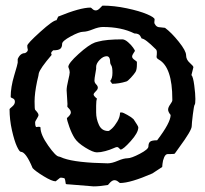

<svg xmlns="http://www.w3.org/2000/svg" viewBox="-20 -609 729 683"><path d="M218 -189Q218 -182 226.5 -158Q235 -134 245.5 -117.5Q256 -101 283.5 -84Q311 -67 324.5 -67Q338 -67 354.5 -71.5Q371 -76 382 -81Q393 -86 396.5 -86Q400 -86 404 -81.5Q408 -77 409 -77Q418 -77 445 -107Q472 -137 472 -156Q472 -160 455 -185Q448 -192 432.5 -200.5Q417 -209 414 -209H412Q407 -209 407 -208Q407 -193 397.5 -177Q388 -161 378.5 -152Q369 -143 365 -143Q342 -143 332 -164.5Q322 -186 322 -209V-233Q322 -252 325 -258Q313 -268 313 -272.5Q313 -277 320.5 -284Q328 -291 328 -297Q328 -303 322 -309Q316 -315 316 -322.5Q316 -330 319 -346Q322 -362 322 -364V-371Q322 -383 334.5 -396Q347 -409 359.5 -409Q372 -409 372 -386Q372 -382 376 -376Q380 -370 380 -350Q380 -330 372 -321L379 -311Q403 -311 429 -319Q434 -320 445.5 -332.5Q457 -345 462 -353Q467 -361 467 -380V-389Q467 -390 458.5 -396Q450 -402 450 -407.5Q450 -413 455 -420Q460 -427 460 -428.5Q460 -430 453.5 -439.5Q447 -449 435.5 -459Q424 -469 415 -469Q358 -469 329 -461L318 -458Q296 -450 259.5 -417Q223 -384 223 -371Q228 -359 228 -352Q228 -345 222.5 -322.5Q217 -300 217 -288L220 -239Q220 -232 219.5 -230.5Q219 -229 225.5 -222.5Q232 -216 232 -208.5Q232 -201 218 -189ZM193 24 178 36Q165 36 135.5 18Q106 0 96 -11Q72 -69 54 -69Q49 -69 40 -88.5Q31 -108 22.5 -145.5Q14 -183 14 -221Q14 -222 23.5 -230Q33 -238 33 -247Q33 -256 25.5 -259Q18 -262 18 -264Q18 -299 30.5 -340.5Q43 -382 43 -386V-399Q52 -420 69 -420Q79 -425 79 -432Q77 -439 77 -446.5Q77 -454 123 -495.5Q169 -537 181 -537Q186 -548 187 -550Q265 -582 302 -582Q304 -582 309 -577Q314 -572 321 -572Q328 -572 336 -580.5Q344 -589 345 -589Q386 -589 431 -579.5Q476 -570 503 -558.5Q530 -547 530 -540Q529 -535 529 -529.5Q529 -524 534.5 -518Q540 -512 549 -512L567 -510Q590 -493 616 -460.5Q642 -428 642 -412.5Q642 -397 655 -385.5Q668 -374 668 -370L661 -342Q667 -336 671 -305.5Q675 -275 675 -257Q675 -239 672.5 -236.5Q670 -234 666 -201.5Q662 -169 662 -160Q662 -145 617 -84L602 -63Q601 -61 587 -61H577Q569 -61 564 -49.5Q559 -38 558 -26L557 -15Q523 7 522 8Q444 42 407 42Q406 42 400 37Q394 32 387 32Q380 32 372 40L364 49Q334 54 313 54L227 47Q216 47 214 45Q212 28 209 25Q201 23 197.5 23Q194 23 193 24ZM539 -110Q587 -173 587 -200Q578 -211 578 -219Q578 -227 585.5 -237.5Q593 -248 593 -252V-256Q593 -370 545 -397Q536 -402 537 -408Q538 -414 538 -422.5Q538 -431 534 -434Q496 -472 484 -472L479 -481Q474 -490 458 -490Q412 -513 346 -513Q331 -513 310 -504.5Q289 -496 275.5 -496Q262 -496 231.5 -479.5Q201 -463 201 -453Q201 -441 194.5 -435.5Q188 -430 169 -430Q162 -424 162 -420Q162 -416 164 -414Q122 -365 118 -348Q118 -344 112 -320Q103 -277 103 -248.5Q103 -220 105 -218.5Q107 -217 112 -210.5Q117 -204 117 -200Q117 -196 111 -186.5Q105 -177 105 -175V-174Q105 -157 110 -157Q114 -158 119 -158Q124 -158 124 -155Q124 -130 151.5 -91Q179 -52 190 -52Q192 -52 206 -46Q251 -30 363 -28Q378 -28 399 -37Q420 -46 433.5 -46Q447 -46 477.5 -62Q508 -78 508 -88Q508 -100 514 -105Q520 -110 539 -110Z"/></svg>

Font: Piedra
Style: Regular
Weight: 400
Designer: Angel Koziupa & Ale Paul
Foundry: Angel Koziupa and Alejandro Paul
Version: Version 1.000